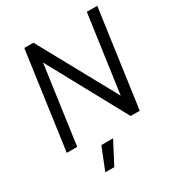

<svg xmlns="http://www.w3.org/2000/svg" viewBox="-224 -891 1185 1276"><g transform="rotate(-30 368.5 -252.5)"><path d="M51 0 155 -745H225L569 -118H547L635 -745H715L611 0H541L197 -631H219L131 0ZM208 240 276 70H366L277 240Z"/></g></svg>

Font: Plus Jakarta Sans
Style: Italic
Weight: 400
Italic angle: -8°
Designer: Gumpita Rahayu
Foundry: Tokotype
Version: Version 2.006